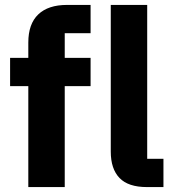

<svg xmlns="http://www.w3.org/2000/svg" viewBox="-20 -760 704 780"><path d="M95 0V-410H21V-525H95V-587Q95 -663 135.5 -701.5Q176 -740 252 -740H348V-625H243V-525H348V-410H243V0ZM644 0H577Q501 0 465.5 -37Q430 -74 430 -144V-740H578V-115H644Z"/></svg>

Font: IBM Plex Sans
Style: Bold
Weight: 700
Designer: Mike Abbink, Paul van der Laan, Pieter van Rosmalen
Foundry: Bold Monday
Version: Version 3.201